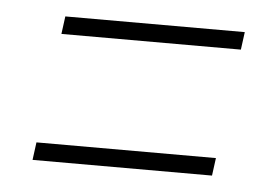

<svg xmlns="http://www.w3.org/2000/svg" viewBox="-32 -453 467 324"><g transform="rotate(5 202.0 -291.0)"><path d="M63 -384 67 -414H371L367 -384ZM33 -168 37 -198H341L337 -168Z"/></g></svg>

Font: Alumni Sans ExtraLight
Style: Italic
Weight: 250
Italic angle: -8°
Version: Version 1.016